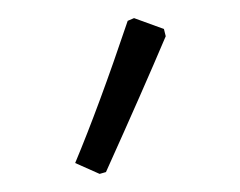

<svg xmlns="http://www.w3.org/2000/svg" viewBox="-20 -713 265 212"><path d="M128 -693 161 -681 163 -673Q138 -614 97 -523L90 -521L63 -533Q89 -595 121 -690Z"/></svg>

Font: Luna Sans Light
Style: Regular
Weight: 300
Designer: Juan Pablo del Peral
Foundry: Huerta Tipografica
Version: Version 2.001; ttfautohint (v1.5)